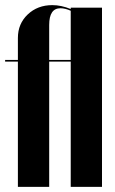

<svg xmlns="http://www.w3.org/2000/svg" viewBox="-20 -729 448 749"><path d="M0 -495.1H49.8V-581.1Q49.8 -636.2 88.1 -672.6Q126.5 -709 184.1 -709Q218.8 -709 255.9 -693.8V-699.2H377.9V0H255.9V-488.8H171.9V0H49.8V-488.8H0ZM171.9 -495.1H255.9V-687Q234.4 -696.8 215.8 -696.8Q171.9 -696.8 171.9 -631.8Z"/></svg>

Font: Moniqa Black Display
Style: Regular
Weight: 900
Designer: Rajesh Rajput
Foundry: Rajesh Rajput
Version: Version 1.000